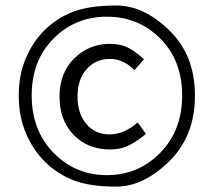

<svg xmlns="http://www.w3.org/2000/svg" viewBox="-20 -673 784 704"><path d="M484.9 -224.1 515.1 -182.1Q487.3 -158.2 456.1 -141.6Q424.8 -125 383.3 -125Q301.8 -125 250 -178.5Q198.2 -231.9 198.2 -318.8Q198.2 -405.8 252.4 -459Q306.6 -512.2 382.8 -512.2Q424.8 -512.2 454.3 -495.6Q483.9 -479 507.8 -455.1L473.1 -416Q432.6 -457 381.8 -457Q331.1 -457 297.6 -419.4Q264.2 -381.8 264.2 -319.3Q264.2 -256.8 296.6 -218.5Q329.1 -180.2 381.8 -180.2Q434.6 -180.2 484.9 -224.1ZM175.8 -531.2Q96.2 -450.7 96.2 -322.8Q96.2 -194.8 176.3 -112.8Q256.3 -30.8 371.8 -30.8Q487.3 -30.8 567.6 -112.8Q647.9 -194.8 647.9 -322.8Q647.9 -450.7 568.1 -531.2Q488.3 -611.8 371.8 -611.8Q255.4 -611.8 175.8 -531.2ZM75 -184.6Q48.8 -246.1 48.8 -322.8Q48.8 -399.4 75 -460.2Q101.1 -521 145 -564Q189 -606.9 248 -629.9Q307.1 -652.8 407 -652.8Q506.8 -652.8 600.8 -561.8Q694.8 -470.7 694.8 -322.3Q694.8 -173.8 600.3 -81.3Q505.9 11.2 406.5 11.2Q307.1 11.2 248 -12.5Q189 -36.1 145 -79.6Q101.1 -123 75 -184.6Z"/></svg>

Font: SourceSansPro-Regular
Style: Regular
Weight: 400
Designer: Paul D. Hunt
Foundry: Adobe Systems Incorporated
Version: Version 1.050;PS Version 1.000;hotconv 1.0.70;makeotf.lib2.5